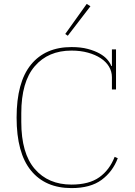

<svg xmlns="http://www.w3.org/2000/svg" viewBox="-20 -951 693 983"><path d="M346 12Q212 12 138.5 -78Q65 -168 65 -349Q65 -530 138.5 -620Q212 -710 346 -710Q394 -710 429.5 -700.5Q465 -691 490 -677Q515 -663 529.5 -646Q544 -629 550 -613H553V-698H574V-493H553V-556Q553 -585 538 -610Q523 -635 495.5 -653Q468 -671 430 -681.5Q392 -692 346 -692Q227 -692 158 -612Q89 -532 89 -371V-327Q89 -166 158 -86Q227 -6 346 -6Q436 -6 488.5 -43.5Q541 -81 567 -148L583 -141Q557 -72 500 -30Q443 12 346 12ZM314 -777 424 -931 443 -919 327 -768Z"/></svg>

Font: IBM Plex Serif Thin
Style: Regular
Weight: 100
Designer: Mike Abbink, Paul van der Laan, Pieter van Rosmalen
Foundry: Bold Monday
Version: Version 3.001